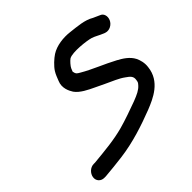

<svg xmlns="http://www.w3.org/2000/svg" viewBox="-163 -770 985 985"><g transform="rotate(-45 329.0 -277.5)"><path d="M24.1 6C20 32 39.1 50 62.1 50H72.1C72.7 50 73.7 50 74.4 49.9C119.2 45.9 154.7 42.4 198.5 36.8C295.1 24.4 386.4 -6.2 468.7 -38C527 -61.4 613.5 -97.9 623.3 -192.8C627.3 -220.9 619.4 -246.9 611.4 -263.6C594.5 -296.9 561.9 -316.3 534.3 -331.4C477.8 -362 410.3 -387.4 358.5 -418.1C338.9 -429.2 336.7 -431.9 333.7 -446.5C332.4 -452.7 331.9 -446.1 339.9 -467.4C344.2 -477.6 363 -499.3 373.8 -506.4C403 -522.7 497.9 -511.2 523.9 -503.1C544.1 -496.7 558.4 -486.4 584.5 -475.8C589.8 -473.4 606.6 -465.8 626.9 -475.1C653.1 -487.3 663.1 -515.6 656.3 -535.6C653.1 -544.8 648.2 -551.7 634.5 -556.8C626.7 -560.3 612 -566.9 601.9 -571.4C564.4 -594.1 514.5 -597 465.7 -602.8C423.4 -607.9 369.8 -602.1 333.2 -578.2C313.9 -565.7 284.4 -538.9 270.5 -516.5C259.5 -498.8 255.2 -483.5 248.4 -467.6C231.9 -429.3 250.5 -393.8 261.9 -376C282.8 -346.5 324.9 -327.1 354.1 -313.2L404.3 -289.2C443.1 -270.6 477 -258 503.9 -237.9C525.6 -223.2 537.4 -212.3 533.9 -190C531.7 -176.2 532.4 -174.8 520.7 -161.8C505.6 -144.7 482.9 -133.7 447.6 -120.2C406.4 -104.9 343.9 -82.8 302.4 -71.6C233.8 -52.9 165.1 -47 83.9 -39H75.1C49.1 -39 27.7 -17 24.1 6Z"/></g></svg>

Font: Just Breathe
Style: BdObl3
Weight: 400
Foundry: Cannot Into Space Fonts
Version: Version 0.72